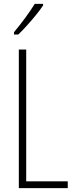

<svg xmlns="http://www.w3.org/2000/svg" viewBox="-20 -969 387 989"><path d="M77 0V-714H115V-35H329V0ZM202 -941Q186 -917 163.5 -889.5Q141 -862 117 -835.5Q93 -809 74 -791H52V-803Q85 -843 110 -877Q135 -911 159 -949H202Z"/></svg>

Font: Noto Sans Arabic ExtCond ExtLt
Style: Regular
Weight: 200
Width: 2
Designer: Monotype Design Team, Nadine Chahine, Nizar Qandah and Khaled Hosny
Foundry: Monotype Imaging Inc.
Version: Version 2.012; ttfautohint (v1.8.4.7-5d5b)